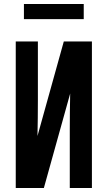

<svg xmlns="http://www.w3.org/2000/svg" viewBox="-20 -943 540 963"><path d="M59 0V-735H170V-441Q170 -396 169.5 -351Q169 -306 168 -261L300 -735H441V0H330V-294Q330 -339 330.5 -384Q331 -429 332 -474L200 0ZM100 -847V-923H400V-847Z"/></svg>

Font: Iosevka Term
Style: Bold
Weight: 700
Monospace: yes
Designer: Belleve Invis
Foundry: Belleve Invis
Version: Version 30.0.1